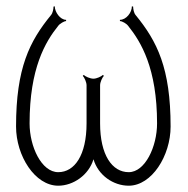

<svg xmlns="http://www.w3.org/2000/svg" viewBox="-20 -579 598 610"><path d="M31 -177C31 -84 91 11 165 11C213 11 262 -23 277 -73C292 -22 340 11 389 11C462 11 522 -84 522 -177C522 -363 479 -448 411 -531C405 -538 403 -551 403 -558L399 -559C399 -539 381 -516 361 -516V-512C368 -512 382 -504 387 -497C428 -446 479 -362 479 -187C479 -113 441 -32 389 -32C336 -32 298 -87 298 -187V-308C298 -318 305 -333 310 -338L307 -341C302 -336 287 -329 277 -329C266 -329 251 -336 246 -341L243 -338C248 -333 255 -318 255 -308V-187C255 -86 217 -32 165 -32C112 -32 74 -113 74 -187C74 -362 124 -446 165 -497C170 -504 184 -512 190 -512V-516C171 -516 154 -541 154 -559L150 -558C150 -551 148 -538 142 -531C74 -448 31 -363 31 -177Z"/></svg>

Font: Armata Saber
Style: Rg
Weight: 400
Designer: Jasper
Foundry: Cannot Into Space Fonts
Version: Version 0.970